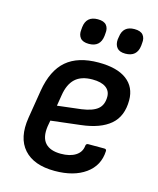

<svg xmlns="http://www.w3.org/2000/svg" viewBox="-106 -758 697 845"><g transform="rotate(15 242.5 -336.0)"><path d="M223 11Q128 11 82.5 -40Q37 -91 52 -185L73 -314Q89 -410 141.5 -455Q194 -500 288 -500Q372 -500 416 -467Q460 -434 460 -374Q460 -301 415 -262.5Q370 -224 283 -214L148 -198L143 -170Q136 -119 158.5 -94Q181 -69 230 -69Q271 -69 296.5 -85Q322 -101 325 -130Q326 -141 336 -141H409Q420 -141 419 -131Q416 -65 363 -27Q310 11 223 11ZM159 -269 268 -282Q318 -289 340.5 -308Q363 -327 363 -364Q363 -391 342 -406Q321 -421 281 -421Q230 -421 202.5 -395.5Q175 -370 167 -318ZM390 -568Q363 -568 351.5 -582.5Q340 -597 342 -620L344 -632Q350 -683 402 -683Q430 -683 441.5 -669Q453 -655 450 -632L449 -620Q443 -568 390 -568ZM224 -568Q196 -568 184.5 -582.5Q173 -597 176 -620L177 -632Q183 -683 235 -683Q263 -683 274.5 -669Q286 -655 283 -632L282 -620Q276 -568 224 -568Z"/></g></svg>

Font: Sofia Sans Semi Condensed SemiBold
Style: Italic
Weight: 600
Italic angle: -9°
Version: Version 4.100